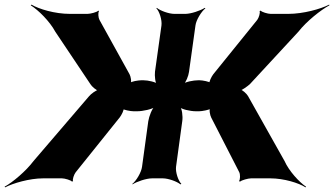

<svg xmlns="http://www.w3.org/2000/svg" viewBox="-97 -771 1444 830"><path d="M816 -263 937 -27C942 -18 942 6 936 12L941 14C947 8 976 0 988 0H1072C1130 0 1195 20 1224 39L1226 36C1197 17 1152 -32 1133 -75L975 -356C970 -365 950 -384 941 -384L940 -380C949 -380 974 -399 983 -407L1193 -634C1228 -679 1290 -728 1327 -748L1326 -751C1289 -732 1214 -711 1149 -711H1073C1061 -711 1034 -719 1030 -725L1025 -723C1029 -717 1022 -694 1015 -685L825 -450C818 -441 805 -416 809 -410L814 -412C810 -418 778 -424 766 -424H760C739 -424 704 -417 694 -408L696 -405C706 -414 718 -443 720 -460L748 -661C751 -685 774 -722 791 -735L788 -737C770 -725 728 -711 704 -711H657C633 -711 595 -725 581 -737L579 -735C592 -722 604 -685 601 -661L573 -461C571 -443 574 -413 582 -404L586 -407C578 -416 544 -424 523 -424H514C502 -424 469 -419 464 -412L467 -410C473 -417 468 -441 463 -450L333 -685C328 -694 326 -716 331 -723L328 -725C322 -718 293 -711 281 -711H205C140 -711 71 -732 39 -751L36 -748C68 -728 118 -679 142 -634L294 -407C299 -398 320 -379 330 -379V-383C320 -383 295 -364 288 -355L48 -75C16 -32 -42 17 -77 36L-75 39C-41 21 31 0 89 0H171C183 0 210 8 214 14L219 12C215 6 223 -17 230 -26L421 -264C428 -273 441 -298 437 -304L431 -302C435 -296 468 -290 480 -290H496C521 -290 562 -299 575 -310L573 -313C560 -302 547 -267 544 -247L517 -50C514 -26 492 11 475 24L476 26C494 14 536 0 560 0H607C631 0 669 14 683 26L687 24C674 11 661 -26 664 -50L691 -248C694 -268 690 -302 680 -312L677 -310C685 -299 725 -290 750 -290H764C776 -290 809 -296 815 -302L812 -304C806 -298 811 -272 816 -263Z"/></svg>

Font: Asimov
Style: EdgeWideIt
Weight: 500
Designer: Google
Version: Version 2.000980: 2014